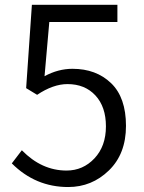

<svg xmlns="http://www.w3.org/2000/svg" viewBox="-20 -752 589 785"><path d="M258.8 12.7Q125 12.7 28.3 -84L69.3 -137.7Q150.4 -54.7 252 -54.7Q319.3 -54.7 366.2 -104.5Q413.1 -154.3 413.1 -235.4Q413.1 -315.4 370.1 -361.8Q327.1 -408.2 255.9 -408.2Q197.3 -408.2 131.8 -364.3L86.9 -391.6L110.4 -732.4H460V-662.1H181.6L162.1 -440.4Q217.8 -470.7 276.4 -470.7Q373 -470.7 434.1 -412.1Q495.1 -353.5 495.1 -237.3Q495.1 -123 425.3 -55.2Q355.5 12.7 258.8 12.7Z"/></svg>

Font: Gen Shin Gothic Normal
Style: Regular
Weight: 300
Designer: [Source Han Sans]
Ryoko NISHIZUKA  (kana & ideographs); Paul D. Hunt (Latin, Greek & Cyrillic); Wenlong ZHANG  (bopomofo
Version: Version 1.002.20150607